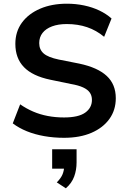

<svg xmlns="http://www.w3.org/2000/svg" viewBox="-20 -735 682 1038"><path d="M326 10Q271 10 219.5 1Q168 -8 125 -25.5Q82 -43 49 -68L89 -171Q122 -148 159 -132Q196 -116 238 -108Q280 -100 326 -100Q404 -100 440.5 -126Q477 -152 477 -195Q477 -218 465.5 -234.5Q454 -251 429 -262.5Q404 -274 363 -281L252 -304Q156 -324 109.5 -372Q63 -420 63 -498Q63 -564 98.5 -612.5Q134 -661 197 -688Q260 -715 342 -715Q390 -715 435 -705.5Q480 -696 517.5 -678Q555 -660 583 -635L543 -536Q501 -571 451 -588Q401 -605 341 -605Q295 -605 261.5 -592.5Q228 -580 210 -557Q192 -534 192 -502Q192 -467 216 -446Q240 -425 298 -413L409 -391Q508 -370 557 -324.5Q606 -279 606 -204Q606 -140 571.5 -92Q537 -44 474.5 -17Q412 10 326 10ZM336 283 287 251Q310 228 318.5 206.5Q327 185 327 161L354 177H262V72H394V143Q394 184 381 219.5Q368 255 336 283Z"/></svg>

Font: Nunito Sans 11pt
Style: Bold
Weight: 700
Version: Version 3.101;gftools[0.9.27]